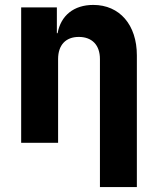

<svg xmlns="http://www.w3.org/2000/svg" viewBox="-20 -580 640 780"><path d="M359 -560C280 -560 227 -517 214 -445H211V-550H66V0H216V-340C216 -397 247 -430 300 -430C354 -430 386 -397 386 -340V180H536V-355C536 -479 466 -560 359 -560Z"/></svg>

Font: Tekne LDO ExtraBold
Style: Regular
Weight: 800
Monospace: yes
Designer: Alessio Laiso, Mario Rullo, Paolo Rosset
Foundry: Alessio Laiso
Version: Version 1.000;hotconv 1.0.109;makeotfexe 2.5.65596